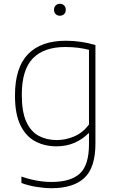

<svg xmlns="http://www.w3.org/2000/svg" viewBox="-20 -763 615 1013"><path d="M251.5 230Q216 230 172.2 223Q128.5 216 93 202.5V168.5Q136.5 183.5 175.8 190.2Q215 197 252.5 197Q352.5 197 401 152.8Q449.5 108.5 449.5 -2.5V-60H446.5Q417.5 -29.5 374.5 -10.2Q331.5 9 277.5 9Q216.5 9 167 -16.8Q117.5 -42.5 88.2 -101.5Q59 -160.5 59 -259Q59 -406 127.5 -477Q196 -548 327.5 -548Q407 -548 483.5 -525.5V-5.5Q483.5 121.5 425 175.8Q366.5 230 251.5 230ZM279.5 -24Q326.5 -24 372 -43.5Q417.5 -63 449.5 -106V-500Q425.5 -506.5 393.2 -510.8Q361 -515 324.5 -515Q211.5 -515 153.2 -454.8Q95 -394.5 95 -263Q95 -172 119.2 -119.8Q143.5 -67.5 185.2 -45.8Q227 -24 279.5 -24ZM296 -680Q282.5 -680 273.8 -688.5Q265 -697 265 -711Q265 -725.5 273.8 -734.2Q282.5 -743 296 -743Q309.5 -743 318.2 -734.2Q327 -725.5 327 -711Q327 -697 318.2 -688.5Q309.5 -680 296 -680Z"/></svg>

Font: Encode Sans SemiExpanded SemiExpanded Thin
Style: Regular
Weight: 100
Width: 6
Designer: Multiple Designers
Foundry: Impallari Type
Version: Version 3.000; ttfautohint (v1.8.3) -l 8 -r 50 -G 200 -x 14 